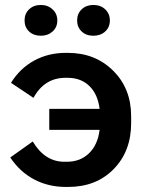

<svg xmlns="http://www.w3.org/2000/svg" viewBox="-20 -739 579 767"><path d="M288.1 -657.2Q288.1 -684.6 306.4 -701.9Q324.7 -719.2 353 -719.2Q381.8 -719.2 400.4 -701.7Q418.9 -684.1 418.9 -657.2Q418.9 -630.4 400.4 -613.3Q381.8 -596.2 353 -596.2Q324.2 -596.2 306.2 -613.3Q288.1 -630.4 288.1 -657.2ZM143.1 -596.2Q114.3 -596.2 96.2 -613.3Q78.1 -630.4 78.1 -657.2Q78.1 -684.6 96.4 -701.9Q114.7 -719.2 143.1 -719.2Q170.9 -719.2 189.9 -701.7Q209 -684.1 209 -657.2Q209 -630.4 190.2 -613.3Q171.4 -596.2 143.1 -596.2ZM252 7.8H243.2Q173.3 7.8 116.5 -22.2Q59.6 -52.2 21 -109.9L110.8 -173.8Q159.2 -92.8 236.8 -92.8H247.1Q300.8 -92.8 335.7 -126.7Q370.6 -160.6 377.9 -220.2H176.8V-304.2H377.9Q370.6 -362.8 336.9 -395.5Q303.2 -428.2 250 -428.2H242.2Q157.2 -428.2 113.8 -348.1L23.9 -408.2Q60.1 -466.3 116.7 -497.1Q173.3 -527.8 242.2 -527.8H251Q360.4 -527.8 432.1 -456.5Q503.9 -385.3 503.9 -274.9V-247.1Q503.9 -134.8 434.1 -63.5Q364.3 7.8 252 7.8Z"/></svg>

Font: Fixel Text SemiBold
Style: Regular
Weight: 600
Width: 4
Designer: AlfaBravo + MacPaw
Foundry: Kyrylo Tkachov, Marchela Mozhyna, Serhii Makarenko, Maria Weinstein, Zakhar Kryvoshyya
Version: Version 1.211